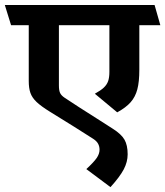

<svg xmlns="http://www.w3.org/2000/svg" viewBox="-45 -600 672 780"><path d="M0 -497.6 -25.4 -579.6H583L606.4 -497.6H521V-316.4Q521 -267.6 512.9 -237.1Q504.9 -206.5 485.8 -184.8Q466.8 -163.1 431.2 -143.6L340.3 -219.2Q364.3 -232.4 376.7 -244.1Q389.2 -255.9 394.3 -270.5Q399.4 -285.2 399.4 -308.1V-497.6H194.3V-252.9Q194.3 -232.4 199.2 -222.2Q204.1 -211.9 217.3 -203.1Q267.6 -169.4 348.1 -118.7L413.1 -77.1Q447.8 -55.2 460.7 -32.7Q473.6 -10.3 473.6 26.9Q473.6 57.6 457.8 87.9Q441.9 118.2 403.8 160.2L305.7 86.9Q335.9 59.1 347.7 42Q359.4 24.9 359.4 8.3Q359.4 -5.4 353.5 -16.1Q347.7 -26.9 333.5 -36.1Q267.6 -78.6 157.2 -146.5Q121.6 -168.5 103.5 -185.8Q85.4 -203.1 78.6 -222.4Q71.8 -241.7 71.8 -271V-497.6Z"/></svg>

Font: Vesper Libre
Style: Bold
Weight: 700
Designer: Robert Keller & Kimya Gandhi
Foundry: Mota Italic
Version: Version 1.058